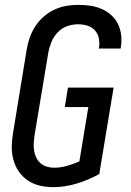

<svg xmlns="http://www.w3.org/2000/svg" viewBox="-20 -763 540 791"><path d="M199 8Q170 8 143 1.5Q116 -5 94 -20Q72 -35 57 -57Q42 -79 35 -105.5Q28 -132 28.5 -160Q29 -188 34 -217L90 -559Q94 -584 102.5 -608Q111 -632 125 -654Q139 -676 159.5 -694Q180 -712 203.5 -723Q227 -734 252 -738.5Q277 -743 302 -743Q327 -743 351.5 -739.5Q376 -736 398 -726.5Q420 -717 437.5 -701.5Q455 -686 465.5 -665Q476 -644 479 -619.5Q482 -595 478 -570Q478 -568 477.5 -566.5Q477 -565 477 -563H387Q387 -564 387.5 -565Q388 -566 388 -567Q391 -587 387 -606Q383 -625 370.5 -638.5Q358 -652 339.5 -657.5Q321 -663 302 -663Q279 -663 256.5 -655Q234 -647 217.5 -629.5Q201 -612 192 -590Q183 -568 179 -546L122 -204Q120 -188 119 -172.5Q118 -157 120.5 -142Q123 -127 129.5 -113.5Q136 -100 147 -90.5Q158 -81 172.5 -76.5Q187 -72 203 -72Q229 -72 255.5 -79.5Q282 -87 307 -98L344 -322H247L260 -402H448L389 -46Q344 -21 295.5 -6.5Q247 8 199 8Z"/></svg>

Font: Iosevka SS04 Medium Oblique
Style: Regular
Weight: 500
Italic angle: -9°
Monospace: yes
Designer: Belleve Invis
Foundry: Belleve Invis
Version: Version 19.0.0; ttfautohint (v1.8.4)